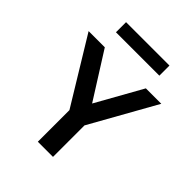

<svg xmlns="http://www.w3.org/2000/svg" viewBox="-224 -925 1048 1048"><g transform="rotate(45 300.0 -401.0)"><path d="M252 0V-244L21 -623H146L314 -357L463 -623H582L369 -243V0ZM131 -724V-802H466V-724Z"/></g></svg>

Font: Inconsolata Expanded Bold
Style: Regular
Weight: 700
Width: 7
Monospace: yes
Designer: Raph Levien, Cyreal, Brenton Simpson
Foundry: Raph Levien, Cyreal, Google
Version: Version 3.001; ttfautohint (v1.8.2.53-6de2)